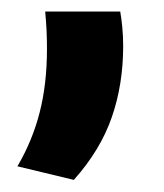

<svg xmlns="http://www.w3.org/2000/svg" viewBox="-20 -174 278 325"><path d="M183.5 -154.5Q185.5 -143.5 187 -128Q188.5 -112.5 188.5 -96Q188.5 -31 169.2 24.5Q150 80 105 130.5L9.5 107.5Q35 64 47.2 16Q59.5 -32 59.5 -91Q59.5 -107.5 58.8 -122.8Q58 -138 56.5 -154.5Z"/></svg>

Font: Anek Gujarati SemiExpanded SemiBold
Style: Regular
Weight: 600
Width: 6
Designer: Mrunmayee Ghaisas (Gujarati), Yesha Goshar (Latin)
Foundry: Ek Type
Version: Version 1.003